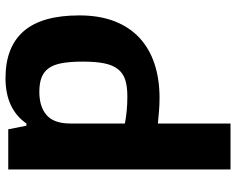

<svg xmlns="http://www.w3.org/2000/svg" viewBox="-100 -748 858 698"><g transform="rotate(90 329.0 -399.0)"><path d="M264 10Q151 10 93.5 -56Q36 -122 36 -258Q36 -331 57 -385.5Q78 -440 117 -476.5Q156 -513 211.5 -531.5Q267 -550 336 -550Q361 -550 384 -548Q407 -546 429 -544V-808H596V0H450L437 -66H429Q376 10 264 10ZM314 -113Q368 -113 398.5 -139.5Q429 -166 429 -226V-424Q409 -428 384 -430.5Q359 -433 331 -433Q295 -433 271 -425.5Q247 -418 232 -399.5Q217 -381 210.5 -350Q204 -319 204 -271Q204 -226 209.5 -195.5Q215 -165 228 -147Q241 -129 262 -121Q283 -113 314 -113Z"/></g></svg>

Font: Encode Sans Normal
Style: Bold
Weight: 700
Designer: Pablo Impallari, Andres Torresi
Foundry: Pablo Impallari, Andres Torresi
Version: Version 1.000; ttfautohint (v1.00) -l 8 -r 50 -G 200 -x 14 -